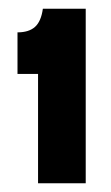

<svg xmlns="http://www.w3.org/2000/svg" viewBox="-20 -689 253 439"><path d="M67 -270V-520H20V-615Q46 -615 60 -627.5Q74 -640 78 -669H176V-270Z"/></svg>

Font: Bricolage Grotesque 72pt SemiCondensed SemiBold
Style: Regular
Weight: 600
Width: 4
Designer: Mathieu Triay
Foundry: Atelier Triay
Version: Version 1.001;gftools[0.9.33.dev8+g029e19f]